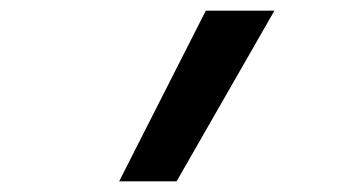

<svg xmlns="http://www.w3.org/2000/svg" viewBox="-20 -792 640 361"><path d="M204 -451 367 -772H496L312 -451Z"/></svg>

Font: Iosevka Curly Slab SmBdEx
Style: Italic
Weight: 600
Width: 7
Italic angle: -9°
Monospace: yes
Designer: Belleve Invis
Foundry: Belleve Invis
Version: Version 11.1.0; ttfautohint (v1.8.3)